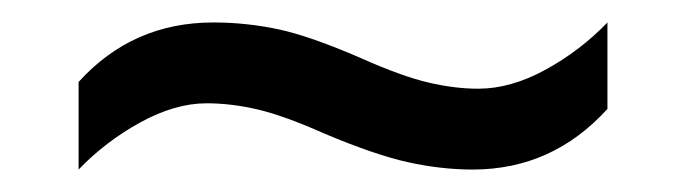

<svg xmlns="http://www.w3.org/2000/svg" viewBox="-20 -438 612 171"><path d="M269 -319Q233 -335 209.5 -340.5Q186 -346 164 -346Q136 -346 105 -329Q74 -312 50 -287V-365Q98 -418 170 -418Q199 -418 227.5 -412Q256 -406 302 -386Q338 -370 361.5 -364.5Q385 -359 406 -359Q435 -359 466 -376Q497 -393 521 -418V-341Q472 -287 401 -287Q373 -287 343.5 -293.5Q314 -300 269 -319Z"/></svg>

Font: Noto Sans Tifinagh Rhissa Ixa
Style: Regular
Weight: 400
Designer: JamraPatel
Foundry: JamraPatel LLC
Version: Version 2.006; ttfautohint (v1.8.4.7-5d5b)